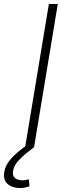

<svg xmlns="http://www.w3.org/2000/svg" viewBox="-76 -748 334 976"><path d="M217.8 -727.5 97.2 0H51.8L172.4 -727.5ZM26.4 208Q-13.7 208 -37.4 187Q-61 166 -54.2 126Q-47.9 88.4 -16.8 55.2Q14.2 22 61.5 -10.3L97.2 0Q52.7 33.2 24.2 61.5Q-4.4 89.8 -9.8 121.1Q-13.7 145 -0.2 156.7Q13.2 168.5 39.1 168.5Q47.9 168.5 55.7 167Q63.5 165.5 70.3 163.1L74.2 199.2Q64 202.6 52.2 205.3Q40.5 208 26.4 208Z"/></svg>

Font: Inter 20pt ExtraLight
Style: Italic
Weight: 250
Italic angle: -9.3988°
Version: Version 4.001;git-66647c0bb